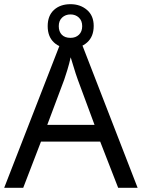

<svg xmlns="http://www.w3.org/2000/svg" viewBox="-20 -898 679 918"><path d="M545 0 459 -221H176L91 0H0L279 -717H360L638 0ZM352 -517Q349 -525 342 -546Q335 -567 328.5 -589.5Q322 -612 318 -624Q311 -593 302 -563.5Q293 -534 287 -517L206 -301H432ZM317 -667Q268 -667 238 -695Q208 -723 208 -773Q208 -823 238 -850.5Q268 -878 317 -878Q364 -878 396 -850.5Q428 -823 428 -774Q428 -723 396.5 -695Q365 -667 317 -667ZM317 -717Q342 -717 357.5 -732Q373 -747 373 -773Q373 -799 357 -814Q341 -829 317 -829Q293 -829 277 -814Q261 -799 261 -773Q261 -747 275.5 -732Q290 -717 317 -717Z"/></svg>

Font: Noto Sans Anatolian Hieroglyphs
Style: Regular
Weight: 400
Designer: Monotype Design Team
Foundry: Monotype Imaging Inc.
Version: Version 2.001; ttfautohint (v1.8.4.7-5d5b)